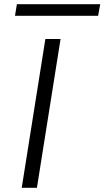

<svg xmlns="http://www.w3.org/2000/svg" viewBox="-20 -890 495 910"><path d="M83 0 195 -705H267L155 0ZM51 -815 60 -870H455L445 -815Z"/></svg>

Font: Nunito Sans 10pt Expanded Light
Style: Italic
Weight: 300
Width: 7
Italic angle: -9°
Designer: Vernon Adams
Foundry: Vernon Adams
Version: Version 3.101;gftools[0.9.27]